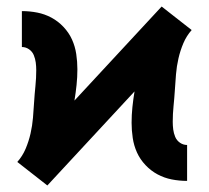

<svg xmlns="http://www.w3.org/2000/svg" viewBox="-20 -554 640 588"><path d="M125 14 79 -22 33 -58Q49 -76 58.5 -98.5Q68 -121 73.5 -145Q79 -169 81 -193.5Q83 -218 84.5 -242Q86 -266 88.5 -290.5Q91 -315 91 -339Q91 -351 89.5 -362.5Q88 -374 83.5 -385Q79 -396 69 -403Q59 -410 47 -410V-520Q71 -520 94 -515.5Q117 -511 137.5 -500Q158 -489 174.5 -471.5Q191 -454 200.5 -433Q210 -412 213.5 -388.5Q217 -365 217 -342Q217 -318 214.5 -294Q212 -270 208 -246L475 -534L521 -498L567 -462Q551 -444 541.5 -421.5Q532 -399 526.5 -375Q521 -351 519 -326.5Q517 -302 515.5 -278Q514 -254 511.5 -229.5Q509 -205 509 -181Q509 -169 510.5 -157.5Q512 -146 516.5 -135Q521 -124 531 -117Q541 -110 553 -110V0Q529 0 506 -4.5Q483 -9 462.5 -20Q442 -31 425.5 -48.5Q409 -66 399.5 -87Q390 -108 386.5 -131.5Q383 -155 383 -178Q383 -202 385.5 -226Q388 -250 392 -274Z"/></svg>

Font: Iosevka SS04 XBd Ex
Style: Regular
Weight: 800
Width: 7
Monospace: yes
Designer: Belleve Invis
Foundry: Belleve Invis
Version: Version 19.0.0; ttfautohint (v1.8.4)